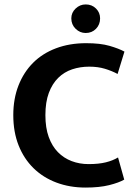

<svg xmlns="http://www.w3.org/2000/svg" viewBox="-20 -836 610 867"><path d="M380 -95Q426 -95 458 -103Q490 -111 513 -125L541 -25Q517 -11 473 0Q429 11 366 11Q295 11 235 -11.5Q175 -34 131.5 -76.5Q88 -119 64 -179.5Q40 -240 40 -316Q40 -390 63.5 -450Q87 -510 129.5 -552.5Q172 -595 233 -618Q294 -641 369 -641Q433 -641 474.5 -629Q516 -617 542 -603L511 -502Q485 -516 453.5 -525.5Q422 -535 383 -535Q342 -535 306 -523Q270 -511 243 -484.5Q216 -458 200.5 -416.5Q185 -375 185 -316Q185 -259 200 -217.5Q215 -176 241.5 -149Q268 -122 303.5 -108.5Q339 -95 380 -95ZM302 -753Q302 -779 321.5 -797.5Q341 -816 367 -816Q395 -816 413.5 -797.5Q432 -779 432 -753Q432 -725 413.5 -706Q395 -687 367 -687Q341 -687 321.5 -706Q302 -725 302 -753Z"/></svg>

Font: Mukta Vaani
Style: Bold
Weight: 700
Designer: Noopur Datye, Girish Dalvi, Yashodeep Gholap, Pallavi Karambelkar
Foundry: Ek Type
Version: Version 2.538;PS 1.000;hotconv 16.6.51;makeotf.lib2.5.65220;